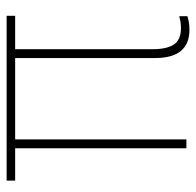

<svg xmlns="http://www.w3.org/2000/svg" viewBox="-26 -542 577 564"><g transform="rotate(-90 262.0 -259.5)"><path d="M457 9Q374 9 374 -92V-503H135V0H109V-503H14V-528H498V-503H400V-99Q400 -57 414 -36.5Q428 -16 461 -16Q473 -16 481.5 -17.5Q490 -19 497 -21V3Q491 5 481 7Q471 9 457 9Z"/></g></svg>

Font: Noto Sans SemiCondensed Thin
Style: Regular
Weight: 100
Width: 4
Designer: Monotype Design Team
Foundry: Monotype Imaging Inc.
Version: Version 2.013; ttfautohint (v1.8.4.7-5d5b)